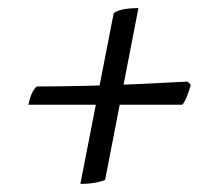

<svg xmlns="http://www.w3.org/2000/svg" viewBox="-20 -510 529 473"><path d="M178 -57 260 -477Q264 -482 279.5 -486Q295 -490 321 -490L239 -67Q234 -64 217.5 -60.5Q201 -57 178 -57ZM50 -252Q55 -275 61 -285Q67 -295 71 -297Q126 -297 191 -298.5Q256 -300 321.5 -303Q387 -306 442 -309L450 -301Q445 -283 439.5 -270Q434 -257 429 -252Z"/></svg>

Font: Texturina 12pt Light
Style: Italic
Weight: 300
Italic angle: -11°
Designer: Guillermo Torres Carreño
Foundry: Omnibus-Type
Version: Version 1.002